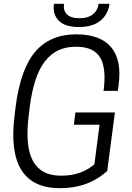

<svg xmlns="http://www.w3.org/2000/svg" viewBox="-20 -970 688 1001"><path d="M261.2 -950.2H314Q308.6 -916 328.9 -895.5Q349.1 -875 394 -875Q439 -875 464.4 -895.3Q489.7 -915.5 494.1 -950.2H550.8Q543.9 -895.5 503.7 -862.3Q463.4 -829.1 391.1 -829.1Q318.8 -829.1 286.1 -862.5Q253.4 -896 261.2 -950.2ZM293 11.2Q7.8 11.2 56.2 -370.1L61 -410.2Q86.4 -609.9 163.8 -700.4Q241.2 -791 377.9 -791Q502.9 -791 559.6 -723.6Q616.2 -656.2 598.1 -524.9L594.2 -496.1H520Q535.6 -616.2 501.5 -671.1Q467.3 -726.1 378.9 -726.1H372.1Q272.9 -726.1 214.1 -650.1Q155.3 -574.2 134.8 -410.2L129.9 -370.1Q109.4 -207 151.9 -130.6Q194.3 -54.2 294.9 -54.2H301.8Q356.9 -54.2 400.9 -71.3Q444.8 -88.4 472.2 -113.8L499 -319.8H365.2L373 -383.8H579.1L539.1 -79.1Q440.9 11.2 293 11.2Z"/></svg>

Font: Cooper Hewitt
Style: Book Italic
Weight: 706
Designer: Village Type and Design LLC
Foundry: Cooper Hewitt Smithsonian Design Museum
Version: 1.000